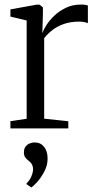

<svg xmlns="http://www.w3.org/2000/svg" viewBox="-20 -561 425 839"><path d="M25.5 0V-31.5L96.5 -42V-471.5L25.5 -488.5V-520L139.5 -540.5H153.5L167.5 -528.5V-502L165 -416.5L167 -420.5Q171 -433 183.8 -452.8Q196.5 -472.5 217.8 -492.8Q239 -513 268 -527Q297 -541 333.5 -541Q345.5 -541 352.5 -539.8Q359.5 -538.5 364 -537V-459.5Q360.5 -461.5 350.8 -464Q341 -466.5 326.5 -466.5Q288.5 -466.5 259.8 -456.5Q231 -446.5 209.8 -430.2Q188.5 -414 173 -394V-42.5L278.5 -31V0ZM188 132Q188 161 174.2 187.5Q160.5 214 143.8 232.8Q127 251.5 117.5 258H116.5L96 244V240Q109.5 228 117 209.8Q124.5 191.5 124.5 179Q124.5 167 119.5 157.5Q114.5 148 104 140.5Q96 134.5 90.2 126.5Q84.5 118.5 84.5 104.5Q84.5 89.5 91.5 80Q98.5 70.5 109.2 66Q120 61.5 129.5 61.5H132Q157.5 61.5 172.8 80.8Q188 100 188 132Z"/></svg>

Font: Merriweather 72pt Light
Style: Regular
Weight: 300
Version: Version 2.100